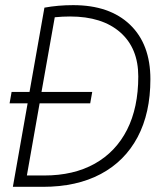

<svg xmlns="http://www.w3.org/2000/svg" viewBox="-20 -723 626 743"><path d="M17.1 -323.2 24.9 -367.2H94.2L151.9 -693.4Q204.6 -703.1 263.2 -703.1Q404.3 -703.1 483.2 -627.4Q562 -551.8 562 -416.5Q562 -285.6 512.5 -192.4Q462.9 -99.1 369.9 -49.6Q276.9 0 146 0H29.8L86.9 -323.2ZM84 -43.9H150.9Q265.1 -43.9 346.7 -89.6Q428.2 -135.3 471.7 -220.9Q515.1 -306.6 515.1 -427.2Q515.1 -536.6 445.3 -597.9Q375.5 -659.2 251 -659.2Q221.7 -659.2 191.9 -656.2L140.6 -367.2H336.9L329.1 -323.2H133.3Z"/></svg>

Font: CaskaydiaCove NFP ExtraLight
Style: Italic
Weight: 200
Italic angle: -10°
Designer: Aaron Bell
Foundry: Saja Typeworks
Version: Version 2111.001; VTT 6.35;Nerd Fonts 3.1.1